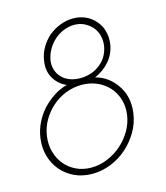

<svg xmlns="http://www.w3.org/2000/svg" viewBox="-102 -737 714 824"><g transform="rotate(-15 255.0 -325.0)"><path d="M31 -198Q36 -233 51.5 -264.5Q67 -296 91 -322Q113 -345 140.5 -363Q168 -381 199 -389Q163 -405 144 -438Q125 -471 132 -514Q136 -544 151 -570Q166 -596 188 -616Q211 -635 239.5 -646.5Q268 -658 298.5 -658Q329 -658 354 -646.5Q379 -635 396 -615Q414 -595 421.5 -568Q429 -541 425 -511Q419 -469 391.5 -437Q364 -405 325 -389Q355 -381 378 -364Q401 -347 417 -323Q435 -298 442 -266Q449 -234 444 -198Q438 -155 416 -117.5Q394 -80 362 -52Q330 -24 290 -8Q250 8 207.5 8Q165 8 130 -8Q95 -24 71 -52Q47 -80 36 -117.5Q25 -155 31 -198ZM60 -198Q55 -162 64 -129.5Q73 -97 93 -72.5Q113 -48 143 -33.5Q173 -19 210 -19Q247 -19 282 -33.5Q317 -48 345 -72.5Q373 -97 392 -129.5Q411 -162 416 -198Q421 -234 411.5 -266Q402 -298 380.5 -322Q359 -346 328 -359.5Q297 -373 260 -373Q223 -373 189 -359.5Q155 -346 128 -322Q101 -298 83 -266.5Q65 -235 60 -198ZM159 -508Q156 -485 162.5 -465.5Q169 -446 184 -431Q198 -417 218.5 -409.5Q239 -402 264 -402Q288 -402 311 -409.5Q334 -417 351 -431Q370 -445 381.5 -465Q393 -485 397 -508Q401 -533 395 -555.5Q389 -578 375 -594Q361 -610 341 -620Q321 -630 296 -630Q271 -630 247.5 -620Q224 -610 206 -593.5Q188 -577 175.5 -555Q163 -533 159 -508Z"/></g></svg>

Font: Josefin Slab Light
Style: Italic
Weight: 300
Italic angle: -12°
Designer: Santiago Orozco
Foundry: Typemade
Version: Version 2.000